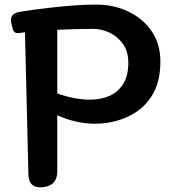

<svg xmlns="http://www.w3.org/2000/svg" viewBox="-20 -810 741 838"><path d="M89 -669 65 -666Q40 -662 35 -686L30 -706Q19 -750 64 -758Q117 -767 196 -776Q256 -783 306 -786.5Q356 -790 398 -790Q478 -790 541 -759Q606 -728 643 -672Q680 -617 680 -542Q680 -447 640 -388Q620 -357 593 -335Q566 -313 534 -299Q468 -270 394 -270Q313 -270 230 -307V-62Q230 0 168 7Q106 14 104 -48ZM372 -375Q419 -375 456.5 -391Q494 -407 517 -442.5Q540 -478 540 -536Q540 -586 516.5 -618.5Q493 -651 458 -667.5Q423 -684 387 -684Q314 -684 230 -680V-402Q307 -375 372 -375Z"/></svg>

Font: s+UCsàWOS
Style: Regular
Weight: 400
Designer: FontworksQlS√∏0¬ü¬ôs√†OS¬àe[W\~√Ñ: ZERO[P0e√∂QI¬ä0¬ÉFSW0¬ò¬ëQ√°0R¬ûO0Little White Dog0YHv}N_0^_qMagmeta0v
Version: Version 1.000; 20230222